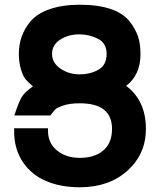

<svg xmlns="http://www.w3.org/2000/svg" viewBox="-20 -773 680 816"><path d="M41 -282.2Q59.1 -338.9 72.5 -360.8Q85.9 -382.8 120.1 -405.8Q97.2 -425.3 87.6 -437.5Q78.1 -449.7 69.8 -476.1Q60.1 -507.8 60.1 -543.9Q60.1 -621.6 107.9 -680.2Q137.2 -715.8 192.1 -734.4Q247.1 -752.9 317.9 -752.9Q476.1 -752.9 532.2 -680.2Q555.2 -650.9 566.2 -618.9Q577.1 -586.9 577.1 -543.9Q577.1 -454.1 516.1 -408.2Q600.1 -345.2 600.1 -225.1Q600.1 -118.7 522 -47.9Q443.8 22.9 318.8 22.9Q237.8 22.9 175.5 -3.7Q113.3 -30.3 76.7 -85Q40 -139.6 40 -215.8V-228H184.1V-216.8Q184.1 -164.1 222.7 -133.1Q261.2 -102.1 319.8 -102.1Q381.8 -102.1 418.9 -133.5Q456.1 -165 456.1 -225.1Q456.1 -334 318.8 -334Q275.4 -334 248 -324.2Q219.2 -314 213.9 -307.1Q212.9 -305.7 209.2 -301.5Q205.6 -297.4 201.7 -292.5Q197.8 -287.6 193.8 -282.2ZM316.9 -627Q271 -627 236.1 -604.7Q201.2 -582.5 201.2 -543.9Q201.2 -505.9 237.1 -481.4Q272.9 -457 317.9 -457Q364.3 -457 398.9 -477.1Q433.1 -496.6 433.1 -543.9Q433.1 -589.4 397 -607.9Q359.9 -627 316.9 -627Z"/></svg>

Font: Miedinger*
Style: Bold
Weight: 700
Version: Version 001.000